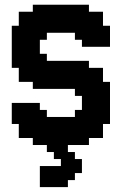

<svg xmlns="http://www.w3.org/2000/svg" viewBox="-20 -608 540 805"><path d="M411.8 -441.2H441.2V-411.8H411.8ZM382.4 -441.2H411.8V-411.8H382.4ZM352.9 -441.2H382.4V-411.8H352.9ZM323.5 -441.2H352.9V-411.8H323.5ZM323.5 -470.6H352.9V-441.2H323.5ZM294.1 -470.6H323.5V-441.2H294.1ZM352.9 -470.6H382.4V-441.2H352.9ZM382.4 -470.6H411.8V-441.2H382.4ZM411.8 -470.6H441.2V-441.2H411.8ZM411.8 -500H441.2V-470.6H411.8ZM382.4 -500H411.8V-470.6H382.4ZM352.9 -500H382.4V-470.6H352.9ZM352.9 -529.4H382.4V-500H352.9ZM382.4 -529.4H411.8V-500H382.4ZM352.9 -558.8H382.4V-529.4H352.9ZM323.5 -558.8H352.9V-529.4H323.5ZM323.5 -529.4H352.9V-500H323.5ZM382.4 -558.8H411.8V-529.4H382.4ZM294.1 -529.4H323.5V-500H294.1ZM264.7 -500H294.1V-470.6H264.7ZM235.3 -500H264.7V-470.6H235.3ZM294.1 -500H323.5V-470.6H294.1ZM323.5 -500H352.9V-470.6H323.5ZM323.5 -588.2H352.9V-558.8H323.5ZM294.1 -588.2H323.5V-558.8H294.1ZM264.7 -588.2H294.1V-558.8H264.7ZM235.3 -588.2H264.7V-558.8H235.3ZM205.9 -588.2H235.3V-558.8H205.9ZM176.5 -588.2H205.9V-558.8H176.5ZM147.1 -588.2H176.5V-558.8H147.1ZM117.6 -588.2H147.1V-558.8H117.6ZM117.6 -558.8H147.1V-529.4H117.6ZM88.2 -558.8H117.6V-529.4H88.2ZM58.8 -558.8H88.2V-529.4H58.8ZM58.8 -529.4H88.2V-500H58.8ZM88.2 -529.4H117.6V-500H88.2ZM117.6 -529.4H147.1V-500H117.6ZM147.1 -529.4H176.5V-500H147.1ZM176.5 -529.4H205.9V-500H176.5ZM205.9 -529.4H235.3V-500H205.9ZM235.3 -529.4H264.7V-500H235.3ZM264.7 -529.4H294.1V-500H264.7ZM294.1 -558.8H323.5V-529.4H294.1ZM264.7 -558.8H294.1V-529.4H264.7ZM235.3 -558.8H264.7V-529.4H235.3ZM205.9 -558.8H235.3V-529.4H205.9ZM176.5 -558.8H205.9V-529.4H176.5ZM147.1 -558.8H176.5V-529.4H147.1ZM58.8 -500H88.2V-470.6H58.8ZM29.4 -500H58.8V-470.6H29.4ZM88.2 -500H117.6V-470.6H88.2ZM117.6 -500H147.1V-470.6H117.6ZM147.1 -500H176.5V-470.6H147.1ZM176.5 -500H205.9V-470.6H176.5ZM205.9 -500H235.3V-470.6H205.9ZM117.6 -470.6H147.1V-441.2H117.6ZM147.1 -470.6H176.5V-441.2H147.1ZM88.2 -470.6H117.6V-441.2H88.2ZM58.8 -470.6H88.2V-441.2H58.8ZM29.4 -470.6H58.8V-441.2H29.4ZM29.4 -441.2H58.8V-411.8H29.4ZM29.4 -411.8H58.8V-382.4H29.4ZM29.4 -382.4H58.8V-352.9H29.4ZM29.4 -352.9H58.8V-323.5H29.4ZM58.8 -382.4H88.2V-352.9H58.8ZM58.8 -411.8H88.2V-382.4H58.8ZM58.8 -441.2H88.2V-411.8H58.8ZM88.2 -441.2H117.6V-411.8H88.2ZM88.2 -411.8H117.6V-382.4H88.2ZM88.2 -382.4H117.6V-352.9H88.2ZM117.6 -382.4H147.1V-352.9H117.6ZM117.6 -411.8H147.1V-382.4H117.6ZM117.6 -441.2H147.1V-411.8H117.6ZM58.8 -352.9H88.2V-323.5H58.8ZM58.8 -323.5H88.2V-294.1H58.8ZM58.8 -294.1H88.2V-264.7H58.8ZM88.2 -294.1H117.6V-264.7H88.2ZM117.6 -294.1H147.1V-264.7H117.6ZM117.6 -323.5H147.1V-294.1H117.6ZM88.2 -323.5H117.6V-294.1H88.2ZM88.2 -352.9H117.6V-323.5H88.2ZM117.6 -352.9H147.1V-323.5H117.6ZM147.1 -382.4H176.5V-352.9H147.1ZM147.1 -352.9H176.5V-323.5H147.1ZM147.1 -323.5H176.5V-294.1H147.1ZM147.1 -294.1H176.5V-264.7H147.1ZM117.6 -264.7H147.1V-235.3H117.6ZM147.1 -264.7H176.5V-235.3H147.1ZM176.5 -264.7H205.9V-235.3H176.5ZM205.9 -264.7H235.3V-235.3H205.9ZM235.3 -264.7H264.7V-235.3H235.3ZM264.7 -264.7H294.1V-235.3H264.7ZM264.7 -294.1H294.1V-264.7H264.7ZM264.7 -323.5H294.1V-294.1H264.7ZM235.3 -352.9H264.7V-323.5H235.3ZM205.9 -352.9H235.3V-323.5H205.9ZM176.5 -352.9H205.9V-323.5H176.5ZM176.5 -323.5H205.9V-294.1H176.5ZM205.9 -323.5H235.3V-294.1H205.9ZM205.9 -294.1H235.3V-264.7H205.9ZM235.3 -294.1H264.7V-264.7H235.3ZM235.3 -323.5H264.7V-294.1H235.3ZM176.5 -294.1H205.9V-264.7H176.5ZM264.7 -352.9H294.1V-323.5H264.7ZM294.1 -352.9H323.5V-323.5H294.1ZM323.5 -352.9H352.9V-323.5H323.5ZM323.5 -323.5H352.9V-294.1H323.5ZM323.5 -294.1H352.9V-264.7H323.5ZM294.1 -294.1H323.5V-264.7H294.1ZM294.1 -323.5H323.5V-294.1H294.1ZM352.9 -294.1H382.4V-264.7H352.9ZM382.4 -294.1H411.8V-264.7H382.4ZM382.4 -323.5H411.8V-294.1H382.4ZM352.9 -323.5H382.4V-294.1H352.9ZM323.5 -264.7H352.9V-235.3H323.5ZM323.5 -235.3H352.9V-205.9H323.5ZM294.1 -235.3H323.5V-205.9H294.1ZM294.1 -264.7H323.5V-235.3H294.1ZM352.9 -235.3H382.4V-205.9H352.9ZM382.4 -235.3H411.8V-205.9H382.4ZM382.4 -264.7H411.8V-235.3H382.4ZM352.9 -264.7H382.4V-235.3H352.9ZM411.8 -264.7H441.2V-235.3H411.8ZM411.8 -235.3H441.2V-205.9H411.8ZM411.8 -205.9H441.2V-176.5H411.8ZM411.8 -176.5H441.2V-147.1H411.8ZM382.4 -176.5H411.8V-147.1H382.4ZM352.9 -176.5H382.4V-147.1H352.9ZM352.9 -205.9H382.4V-176.5H352.9ZM323.5 -205.9H352.9V-176.5H323.5ZM323.5 -176.5H352.9V-147.1H323.5ZM382.4 -205.9H411.8V-176.5H382.4ZM411.8 -147.1H441.2V-117.6H411.8ZM411.8 -117.6H441.2V-88.2H411.8ZM382.4 -117.6H411.8V-88.2H382.4ZM382.4 -88.2H411.8V-58.8H382.4ZM382.4 -58.8H411.8V-29.4H382.4ZM352.9 -58.8H382.4V-29.4H352.9ZM323.5 -58.8H352.9V-29.4H323.5ZM352.9 -88.2H382.4V-58.8H352.9ZM352.9 -117.6H382.4V-88.2H352.9ZM382.4 -147.1H411.8V-117.6H382.4ZM352.9 -147.1H382.4V-117.6H352.9ZM323.5 -147.1H352.9V-117.6H323.5ZM294.1 -147.1H323.5V-117.6H294.1ZM294.1 -117.6H323.5V-88.2H294.1ZM323.5 -88.2H352.9V-58.8H323.5ZM323.5 -117.6H352.9V-88.2H323.5ZM294.1 -88.2H323.5V-58.8H294.1ZM294.1 -58.8H323.5V-29.4H294.1ZM323.5 -29.4H352.9V0H323.5ZM294.1 -29.4H323.5V0H294.1ZM264.7 -29.4H294.1V0H264.7ZM235.3 -29.4H264.7V0H235.3ZM205.9 -29.4H235.3V0H205.9ZM176.5 -29.4H205.9V0H176.5ZM147.1 -29.4H176.5V0H147.1ZM147.1 -58.8H176.5V-29.4H147.1ZM117.6 -58.8H147.1V-29.4H117.6ZM117.6 -29.4H147.1V0H117.6ZM88.2 -58.8H117.6V-29.4H88.2ZM58.8 -58.8H88.2V-29.4H58.8ZM58.8 -88.2H88.2V-58.8H58.8ZM88.2 -88.2H117.6V-58.8H88.2ZM58.8 -117.6H88.2V-88.2H58.8ZM29.4 -117.6H58.8V-88.2H29.4ZM29.4 -147.1H58.8V-117.6H29.4ZM29.4 -176.5H58.8V-147.1H29.4ZM58.8 -176.5H88.2V-147.1H58.8ZM88.2 -176.5H117.6V-147.1H88.2ZM117.6 -176.5H147.1V-147.1H117.6ZM117.6 -147.1H147.1V-117.6H117.6ZM147.1 -147.1H176.5V-117.6H147.1ZM147.1 -117.6H176.5V-88.2H147.1ZM176.5 -117.6H205.9V-88.2H176.5ZM205.9 -117.6H235.3V-88.2H205.9ZM235.3 -117.6H264.7V-88.2H235.3ZM264.7 -88.2H294.1V-58.8H264.7ZM264.7 -117.6H294.1V-88.2H264.7ZM264.7 -58.8H294.1V-29.4H264.7ZM235.3 -58.8H264.7V-29.4H235.3ZM205.9 -58.8H235.3V-29.4H205.9ZM176.5 -58.8H205.9V-29.4H176.5ZM117.6 -88.2H147.1V-58.8H117.6ZM147.1 -88.2H176.5V-58.8H147.1ZM176.5 -88.2H205.9V-58.8H176.5ZM205.9 -88.2H235.3V-58.8H205.9ZM235.3 -88.2H264.7V-58.8H235.3ZM117.6 -117.6H147.1V-88.2H117.6ZM88.2 -117.6H117.6V-88.2H88.2ZM88.2 -147.1H117.6V-117.6H88.2ZM58.8 -147.1H88.2V-117.6H58.8ZM176.5 0H205.9V29.4H176.5ZM205.9 29.4H235.3V58.8H205.9ZM235.3 29.4H264.7V58.8H235.3ZM235.3 58.8H264.7V88.2H235.3ZM235.3 88.2H264.7V117.6H235.3ZM235.3 117.6H264.7V147.1H235.3ZM205.9 117.6H235.3V147.1H205.9ZM176.5 117.6H205.9V147.1H176.5ZM147.1 117.6H176.5V147.1H147.1ZM205.9 88.2H235.3V117.6H205.9ZM264.7 58.8H294.1V88.2H264.7ZM264.7 29.4H294.1V58.8H264.7ZM176.5 88.2H205.9V117.6H176.5ZM264.7 88.2H294.1V117.6H264.7ZM147.1 88.2H176.5V117.6H147.1ZM205.9 0H235.3V29.4H205.9ZM147.1 147.1H176.5V176.5H147.1ZM176.5 147.1H205.9V176.5H176.5ZM205.9 147.1H235.3V176.5H205.9ZM294.1 58.8H323.5V88.2H294.1ZM294.1 88.2H323.5V117.6H294.1ZM264.7 117.6H294.1V147.1H264.7ZM235.3 147.1H264.7V176.5H235.3ZM235.3 0H264.7V29.4H235.3Z"/></svg>

Font: Jersey 20
Style: Regular
Weight: 400
Designer: Sarah Cadigan-Fried
Version: Version 1.000; ttfautohint (v1.8.4.7-5d5b)